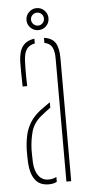

<svg xmlns="http://www.w3.org/2000/svg" viewBox="-53 -762 376 799"><g transform="rotate(-5 135.0 -362.5)"><path d="M40 -90Q39.5 -105 39 -118Q38.5 -131 39 -145Q40 -177 46 -205.2Q52 -233.5 67 -258.2Q82 -283 110 -305Q120 -312 130.5 -319.8Q141 -327.5 152 -335V-312.5Q143 -306 132.8 -298Q122.5 -290 110 -280Q79.5 -254 70 -219.5Q60.5 -185 59 -145Q59 -137 59.2 -121.5Q59.5 -106 60 -90Q62.5 -54 78 -34.5Q93.5 -15 118 -15Q138 -15 152 -23V-2.5Q138.5 5 118 5Q80 5 61.2 -20.8Q42.5 -46.5 40 -90ZM45 -410Q44.5 -437 44 -464.8Q43.5 -492.5 44 -514Q45.5 -557 61.8 -578.2Q78 -599.5 111 -604V-584Q89.5 -580.5 77.5 -565Q65.5 -549.5 64 -514Q63.5 -499.5 63.2 -482.2Q63 -465 63.2 -446.5Q63.5 -428 64 -410ZM192 0V-514Q192 -545.5 182.8 -562Q173.5 -578.5 151 -583V-604Q185 -599.5 198.5 -577.8Q212 -556 212 -514V0ZM131 -638Q112.5 -638 98.8 -651.2Q85 -664.5 85 -684Q85 -703 98.8 -716.5Q112.5 -730 131 -730Q150 -730 163.5 -716.5Q177 -703 177 -684Q177 -664.5 163.5 -651.2Q150 -638 131 -638ZM131 -657Q142.5 -657 150.2 -665Q158 -673 158 -684Q158 -695.5 150.2 -703.2Q142.5 -711 131 -711Q120 -711 112 -703.2Q104 -695.5 104 -684Q104 -673 112 -665Q120 -657 131 -657Z"/></g></svg>

Font: Big Shoulders Stencil Display SC Thin
Style: Regular
Weight: 100
Designer: Patric King
Foundry: XO Type Co
Version: Version 2.001